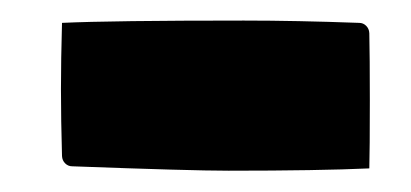

<svg xmlns="http://www.w3.org/2000/svg" viewBox="-20 -638 392 183"><path d="M38.1 -553Q38.1 -581.1 39.1 -616.2Q85.7 -618.4 212.4 -618.4Q262.5 -618.4 322.3 -616.2Q326.2 -616.2 329 -613.4Q331.8 -610.6 332 -606.4Q332.5 -584.5 332.5 -542.2Q332.5 -494.4 332 -477.5Q284.2 -475.3 197.8 -475.3Q161.6 -475.3 48.8 -479.5Q44.9 -479.5 42.1 -482.3Q39.3 -485.1 39.1 -489.3Q38.1 -523.7 38.1 -553Z"/></svg>

Font: Digitalt
Style: Medium
Weight: 500
Designer: gluk
Foundry: gluk
Version: Version 0.60